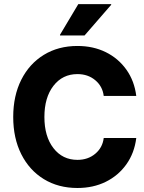

<svg xmlns="http://www.w3.org/2000/svg" viewBox="-20 -911 707 944"><path d="M360.8 13.3Q266.7 13.3 195.4 -30.4Q124.2 -74.2 84.6 -152.9Q45 -231.7 45 -335.8Q45 -440 84.6 -518.8Q124.2 -597.5 195.4 -641.2Q266.7 -685 360.8 -685Q438.3 -685 500 -654.6Q561.7 -624.2 601.2 -568.8Q640.8 -513.3 650 -439.2H490Q484.2 -486.7 448.3 -516.7Q412.5 -546.7 360.8 -546.7Q287.5 -546.7 242.9 -489.2Q198.3 -431.7 198.3 -335.8Q198.3 -240 242.9 -182.5Q287.5 -125 360.8 -125Q412.5 -125 448.3 -155Q484.2 -185 490 -232.5H650Q640.8 -158.3 601.2 -102.9Q561.7 -47.5 500 -17.1Q438.3 13.3 360.8 13.3ZM275 -736.7V-740L365 -890.8H526.7V-887.5L395.8 -736.7Z"/></svg>

Font: Funnel Sans ExtraBold
Style: Regular
Weight: 800
Version: Version 1.000; Beta; Release 5; Build 24; ttfautohint (v1.8.